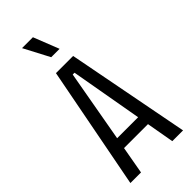

<svg xmlns="http://www.w3.org/2000/svg" viewBox="-274 -921 972 972"><g transform="rotate(-45 211.5 -435.5)"><path d="M23 0 150 -660H273L400 0H323L218 -595H205L99 0ZM100 -148V-208H324V-148ZM190 -734 118 -871H196L250 -734Z"/></g></svg>

Font: Bricolage Grotesque Condensed Light
Style: Regular
Weight: 300
Width: 3
Designer: Mathieu Triay
Foundry: Atelier Triay
Version: Version 1.000;gftools[0.9.30]